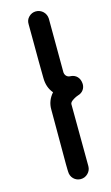

<svg xmlns="http://www.w3.org/2000/svg" viewBox="-142 -892 606 1050"><g transform="rotate(-15 161.0 -367.0)"><path d="M120.1 7.3C120.1 20.5 120.1 30.8 120.6 39.1L121.1 50.8C121.1 82.5 146 107.9 177.7 107.9C193.8 107.9 207.5 102.1 218.8 90.8C230 79.6 235.8 65.9 235.8 49.8C234.4 -178.2 233.9 -295.4 233.9 -301.8C233.9 -309.1 241.2 -317.4 255.9 -326.2C264.6 -331.5 272.9 -335.4 280.8 -337.9C294.9 -341.8 305.7 -349.1 313 -359.9C319.3 -369.1 322.3 -379.4 322.3 -391.1C322.3 -393.6 322.3 -395.5 321.8 -397.5C319.3 -426.3 300.3 -447.8 271 -450.2H267.6C258.3 -450.2 239.3 -456.1 236.8 -480C236.8 -481.4 236.3 -583 235.8 -785.2C234.4 -816.9 209 -841.8 177.2 -841.8C161.6 -841.8 147.9 -835.9 136.7 -824.7C125.5 -813.5 120.6 -800.3 121.1 -784.2C121.1 -761.2 121.1 -729.5 121.6 -688C122.1 -605.5 121.6 -540 123 -480C123 -443.8 133.3 -414.1 153.8 -390.1C130.9 -364.3 119.6 -334.5 120.1 -301.8Z"/></g></svg>

Font: Nemoy
Style: Bold
Weight: 700
Designer: BSozoo
Foundry: BSozoo
Version: Version 001.000